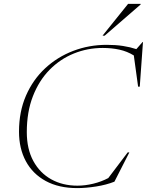

<svg xmlns="http://www.w3.org/2000/svg" viewBox="-20 -955 754 985"><path d="M567 -23Q525.5 -6.5 472.8 1.8Q420 10 376.5 10Q281.5 10 214.5 -26.5Q147.5 -63 112.5 -128.2Q77.5 -193.5 77.5 -279.5Q77.5 -382 113.2 -464.2Q149 -546.5 211.8 -604.8Q274.5 -663 355.8 -694Q437 -725 527.5 -725Q574 -725 611 -719.2Q648 -713.5 679.5 -703L711.5 -739.5H713.5L697 -510.5H688.5L666.5 -670.5Q632.5 -691.5 593 -700.2Q553.5 -709 507 -709Q429 -709 358.8 -680.5Q288.5 -652 234.2 -596.8Q180 -541.5 148.8 -461.2Q117.5 -381 117.5 -277.5Q117.5 -190.5 151 -129Q184.5 -67.5 243 -35Q301.5 -2.5 377 -2.5Q416.5 -2.5 458 -12.5Q499.5 -22.5 535.5 -41.5L635 -173H643.5ZM506 -772 637 -935H701.5V-932L517 -772Z"/></svg>

Font: Newsreader Display ExtraLight
Style: Italic
Weight: 275
Italic angle: -17°
Designer: Hugues Gentile
Foundry: Production Type
Version: Version 1.001